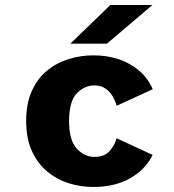

<svg xmlns="http://www.w3.org/2000/svg" viewBox="-20 -732 690 763"><path d="M350.5 11Q301 11 253.5 -3.8Q206 -18.5 167.8 -50.2Q129.5 -82 106.8 -131.8Q84 -181.5 84 -251Q84 -321.5 106.8 -371.2Q129.5 -421 167.8 -452Q206 -483 253.5 -497.5Q301 -512 350.5 -512Q434.5 -512 497.2 -476.2Q560 -440.5 587 -377.5L443.5 -311.5Q439 -329.5 428.5 -348Q418 -366.5 400 -379.5Q382 -392.5 355 -392.5Q315.5 -392.5 285 -360.8Q254.5 -329 254.5 -251Q254.5 -174.5 285 -141.5Q315.5 -108.5 355 -108.5Q395.5 -108.5 416.2 -132.5Q437 -156.5 443.5 -182.5L586.5 -116.5Q558 -58 497 -23.5Q436 11 350.5 11ZM405 -558.5H259.5L418.5 -712H585.5Z"/></svg>

Font: Trispace
Style: Bold
Weight: 700
Designer: Tyler Finck
Foundry: Etcetera Type Company
Version: Version 1.210; ttfautohint (v1.8.3)